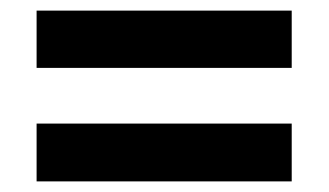

<svg xmlns="http://www.w3.org/2000/svg" viewBox="-20 -533 621 362"><path d="M49 -405V-513H530V-405ZM49 -191V-300H530V-191Z"/></svg>

Font: Noto Sans Khmer
Style: Bold
Weight: 700
Version: Version 2.003